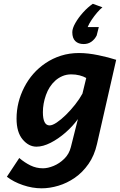

<svg xmlns="http://www.w3.org/2000/svg" viewBox="-20 -789 647 1036"><path d="M606.9 -466.3 503.4 -12.2Q489.3 50.3 457.5 95.7Q425.8 141.1 383.8 170.2Q341.8 199.2 295.2 213.1Q248.5 227.1 204.6 227.1Q154.3 227.1 103.5 209.7Q52.7 192.4 17.1 164.6L84 63.5Q112.3 87.9 144 103.5Q175.8 119.1 211.9 119.1Q237.8 119.1 269.3 106.2Q300.8 93.3 326.9 67.6Q353 42 362.3 4.9L400.4 -146.5Q372.6 -107.9 333.5 -73.7Q294.4 -39.6 253.2 -18.6Q211.9 2.4 176.8 2.4Q134.8 2.4 102.1 -36.6Q69.3 -75.7 69.3 -148.9Q69.3 -237.3 110.8 -318.1Q152.3 -398.9 225.6 -448.2Q263.7 -474.1 309.1 -488.5Q354.5 -502.9 406.2 -502.9Q454.1 -502.9 510.5 -491.2Q566.9 -479.5 606.9 -466.3ZM424.8 -283.7 445.3 -368.2Q430.2 -377 409.4 -382.3Q388.7 -387.7 364.7 -387.7Q338.4 -387.7 316.4 -378.2Q294.4 -368.7 277.3 -353Q244.6 -323.2 228 -276.4Q211.4 -229.5 211.4 -184.1Q211.4 -112.3 247.6 -112.3Q262.7 -112.3 286.1 -127.9Q309.6 -143.6 335.7 -169.2Q361.8 -194.8 385.5 -224.9Q409.2 -254.9 424.8 -283.7ZM513.2 -643.1 501.5 -597.2Q490.7 -576.2 472.9 -563.7Q455.1 -551.3 431.6 -551.3Q402.8 -551.3 386.5 -567.1Q370.1 -583 370.1 -615.2Q370.1 -635.7 386.5 -664.6Q402.8 -693.4 428.2 -721.7Q453.6 -750 481 -768.6L532.7 -749.5Q519.5 -739.3 503.9 -720.9Q488.3 -702.6 474.4 -681.9Q460.4 -661.1 453.1 -643.1Z"/></svg>

Font: Andika
Style: Bold Italic
Weight: 700
Italic angle: -14°
Designer: Victor Gaultney, Annie Olsen, Julie Remington, Don Collingsworth, Eric Hays, Becca Hirsbrunner
Foundry: SIL International
Version: Version 6.101